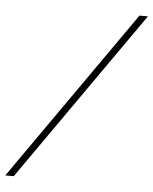

<svg xmlns="http://www.w3.org/2000/svg" viewBox="-83 -748 632 792"><g transform="rotate(5 232.5 -352.5)"><path d="M-31.5 0 462.5 -705H497.5L3.5 0Z"/></g></svg>

Font: Newsreader 60pt Light
Style: Italic
Weight: 300
Italic angle: -17°
Designer: Hugues Gentile
Foundry: Production Type
Version: Version 1.003